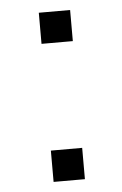

<svg xmlns="http://www.w3.org/2000/svg" viewBox="-43 -540 364 573"><g transform="rotate(-5 139.0 -253.5)"><path d="M188.5 -413.6H94.7V-506.8H188.5ZM188.5 0H94.7V-93.8H188.5Z"/></g></svg>

Font: Saysettha OT
Style: Regular
Weight: 400
Designer: John M. Durdin and Silvain Dupertuis
Foundry: Lao Script for Windows
Version: Version 2.000